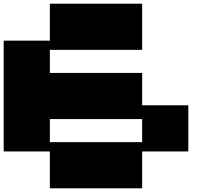

<svg xmlns="http://www.w3.org/2000/svg" viewBox="-20 -1020 1111 1040"><path d="M750 -250V-375H250V-250ZM250 0V-199.7H0V-799.8H250V-1000H750V-750H250V-625H750V-449.7H1000V-199.7H750V0Z"/></svg>

Font: Minecraft five bold
Style: Regular
Weight: 400
Designer: AngelloENF2
Foundry: https://fontstruct.com
Version: Version 1.0